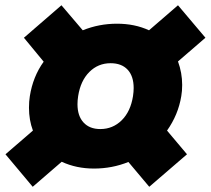

<svg xmlns="http://www.w3.org/2000/svg" viewBox="-20 -715 800 729"><path d="M104.2 -5.8 0.8 -129.2 105 -219.2Q90 -259.2 90 -305.8Q90 -330 93.3 -350Q105 -424.2 145.8 -480.8L70.8 -571.7L213.3 -695L294.2 -600Q355.8 -625 424.2 -625Q491.7 -625 545.8 -600L655.8 -695L760 -571.7L655.8 -481.7Q671.7 -438.3 671.7 -392.5Q671.7 -369.2 668.3 -350Q656.7 -279.2 614.2 -219.2L690 -129.2L546.7 -5.8L467.5 -100Q405.8 -75 336.7 -75Q270 -75 214.2 -100.8ZM360.8 -225Q408.3 -225 442.1 -258.3Q475.8 -291.7 485 -350Q487.5 -366.7 487.5 -380.8Q487.5 -425.8 464.6 -450.4Q441.7 -475 400 -475Q352.5 -475 319.2 -441.7Q285.8 -408.3 276.7 -350Q274.2 -334.2 274.2 -319.2Q274.2 -275 297.1 -250Q320 -225 360.8 -225Z"/></svg>

Font: BoonTook
Style: Italic
Weight: 400
Italic angle: -9°
Designer: Sungsit Sawaiwan
Foundry: FontUni
Version: Version 3.0